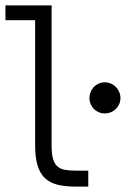

<svg xmlns="http://www.w3.org/2000/svg" viewBox="-30 -691 506 711"><path d="M-9.8 -670.9H161.1V-151.9Q161.1 -122.6 166 -104.2Q170.9 -85.9 181.4 -75.9Q191.9 -65.9 208.7 -62.5Q225.6 -59.1 249 -59.1H296.9V0H250Q210.9 0 182.6 -7.1Q154.3 -14.2 136 -31.7Q117.7 -49.3 108.9 -78.9Q100.1 -108.4 100.1 -153.8V-616.2H-9.8ZM301.3 -328.1Q301.3 -339.8 305.7 -350.6Q310.1 -361.3 317.6 -369.1Q325.2 -377 335.7 -381.6Q346.2 -386.2 358.4 -386.2Q370.1 -386.2 380.6 -381.6Q391.1 -377 398.9 -369.1Q406.7 -361.3 411.4 -350.6Q416 -339.8 416 -328.1Q416 -315.9 411.4 -305.4Q406.7 -294.9 398.9 -287.4Q391.1 -279.8 380.6 -275.4Q370.1 -271 358.4 -271Q346.2 -271 335.7 -275.4Q325.2 -279.8 317.6 -287.4Q310.1 -294.9 305.7 -305.4Q301.3 -315.9 301.3 -328.1Z"/></svg>

Font: Stint Ultra Expanded
Style: Regular
Weight: 400
Width: 7
Designer: Astigmatic (AOETI)
Foundry: Astigmatic (AOETI)
Version: Version 1.000